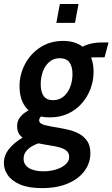

<svg xmlns="http://www.w3.org/2000/svg" viewBox="-67 -718 578 988"><path d="M189.5 -114Q112.5 -114 73 -157Q33.5 -200 33.5 -274Q33.5 -335 61.8 -388.2Q90 -441.5 140.5 -474.5Q191 -507.5 258.5 -507.5Q329 -507.5 371.8 -466.2Q414.5 -425 414.5 -348.5Q414.5 -303 398.8 -261Q383 -219 353.8 -185.8Q324.5 -152.5 282.8 -133.2Q241 -114 189.5 -114ZM206 -202.5Q237.5 -202.5 259.8 -221Q282 -239.5 294 -270.2Q306 -301 306 -337Q306 -376 290.2 -397.2Q274.5 -418.5 240.5 -418.5Q209.5 -418.5 187.5 -400Q165.5 -381.5 154 -350.8Q142.5 -320 142.5 -283.5Q142.5 -245.5 157.5 -224Q172.5 -202.5 206 -202.5ZM149.5 250Q79.5 250 36.2 231.2Q-7 212.5 -27 183Q-47 153.5 -47 121Q-47 91 -32.8 66.5Q-18.5 42 5.2 21.8Q29 1.5 57.5 -14.5L136.5 17.5Q118.5 23 99.5 33.5Q80.5 44 67.5 60.2Q54.5 76.5 54.5 99Q54.5 129.5 81.5 146.5Q108.5 163.5 156.5 163.5Q191 163.5 221.2 154.2Q251.5 145 270.2 128.2Q289 111.5 289 89.5Q289 65.5 269.8 53.5Q250.5 41.5 219.8 35.5Q189 29.5 154.8 24.2Q120.5 19 90 10Q59.5 1 40.2 -17.5Q21 -36 21 -69Q21 -97 38.5 -117.8Q56 -138.5 87 -154L152 -122.5Q144 -120 139.2 -113.2Q134.5 -106.5 134.5 -98.5Q134.5 -81.5 163.8 -74.2Q193 -67 237.5 -60Q260.5 -56 288 -49.5Q315.5 -43 340.8 -29.2Q366 -15.5 382 8.2Q398 32 398 70.5Q398 120.5 368.2 161.2Q338.5 202 282.8 226Q227 250 149.5 250ZM395.5 -420 353.5 -474Q365 -483.5 393.5 -491.5Q422 -499.5 457 -499.5H491.5L471 -423H424Q419.5 -423 412.2 -422.8Q405 -422.5 395.5 -420ZM223 -600.5 241 -697.5H337L319 -600.5Z"/></svg>

Font: Cabin
Style: Bold Italic
Weight: 700
Width: 4
Italic angle: -10°
Designer: Pablo Impallari
Foundry: Pablo Impallari. http://www.impallari.com Igino Marini. http://www.ikern.com
Version: Version 3.001